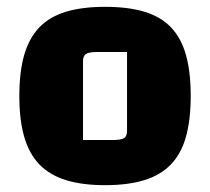

<svg xmlns="http://www.w3.org/2000/svg" viewBox="-20 -534 621 568"><path d="M290.7 13.8Q223.4 13.8 175.2 -1.1Q127 -16 96.5 -47.6Q66.1 -79.1 51.6 -129.4Q37.2 -179.6 37.2 -250Q37.2 -321.2 51.6 -371.4Q66.1 -421.6 96.5 -453.2Q127 -484.7 175.2 -499.3Q223.4 -513.8 290.7 -513.8Q359 -513.8 407.2 -499.3Q455.4 -484.7 485.7 -453.2Q516 -421.6 530.1 -371.5Q544.2 -321.4 544.2 -250Q544.2 -179.6 530.1 -129.4Q516 -79.1 485.6 -47.6Q455.1 -16 406.9 -1.1Q358.7 13.8 290.7 13.8ZM225.6 -119.9H314.6Q339.1 -119.9 347.4 -125.6Q355.8 -131.4 355.8 -147.2V-380.1H266.7Q243.3 -380.1 234.4 -374.4Q225.6 -368.6 225.6 -352.8Z"/></svg>

Font: Changa
Style: Regular
Weight: 400
Designer: Eduardo Rodriguez Tunni
Foundry: Eduardo Rodriguez Tunni
Version: Version 3.003